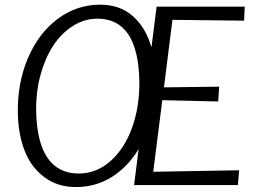

<svg xmlns="http://www.w3.org/2000/svg" viewBox="-20 -775 1078 804"><path d="M541.5 0 560.5 -150.9Q515.1 -75.7 447.8 -33.7Q380.4 8.3 297.9 8.3Q221.7 8.3 166.5 -32.5Q111.3 -73.2 84 -141.8Q56.6 -210.4 54.7 -299.3Q52.2 -426.8 96.9 -531.5Q141.6 -636.2 221.4 -695.8Q301.3 -755.4 399.4 -755.4Q482.4 -755.4 536.4 -707.5Q590.3 -659.7 614.3 -576.7L635.7 -747.1H1004.9L1002 -688.5L702.1 -691.9L666.5 -409.2L897.9 -412.1L893.6 -350.1L659.7 -355.5L621.6 -55.7L981.4 -62L976.1 0ZM131.3 -314Q133.3 -181.2 178.5 -114.7Q223.6 -48.3 309.6 -48.3Q383.8 -48.3 442.9 -100.8Q502 -153.3 533.4 -241.5Q564.9 -329.6 563.5 -433.6Q559.1 -696.8 387.7 -696.8Q332.5 -696.8 283.9 -665.5Q235.4 -634.3 201.7 -582Q168 -529.8 149.2 -459.7Q130.4 -389.6 131.3 -314Z"/></svg>

Font: HaufeMerriweatherSansLt
Style: Italic
Weight: 300
Designer: Eben Sorkin ( eben@eyebytes.com )
Foundry: Eben Sorkin
Version: Version 1.56